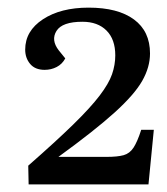

<svg xmlns="http://www.w3.org/2000/svg" viewBox="-20 -857 438 503"><path d="M196 -800Q143 -800 128 -776Q113 -752 134 -725L151 -704Q143 -689 128.5 -681.5Q114 -674 97 -674Q72 -674 59 -689.5Q46 -705 46 -727Q46 -776 92.5 -806.5Q139 -837 212 -837Q289 -837 331 -806Q373 -775 373 -717Q373 -681 352.5 -645Q332 -609 280 -562Q228 -515 133 -446H259Q288 -446 304 -450.5Q320 -455 330 -470.5Q340 -486 350 -517H383L369 -374H55L54 -423Q127 -487 172 -531Q217 -575 241 -606.5Q265 -638 273.5 -662.5Q282 -687 282 -712Q282 -754 259 -777Q236 -800 196 -800Z"/></svg>

Font: Literata 36pt Medium
Style: Italic
Weight: 500
Italic angle: -2°
Designer: Latin by Veronika Burian and Jose Scaglione. Greek by Irene Vlachou. Cyrillic by Vera Evstafieva
Foundry: TypeTogether
Version: Version 3.002